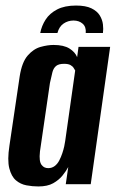

<svg xmlns="http://www.w3.org/2000/svg" viewBox="-20 -664 418 692"><path d="M254 -644Q289 -644 309.5 -634Q330 -624 339.5 -608.5Q349 -593 351 -576Q353 -559 351 -545H289Q291 -567 278 -578.5Q265 -590 245 -590Q225 -590 209 -579Q193 -568 187 -545H125Q130 -571 144.5 -593.5Q159 -616 186 -630Q213 -644 254 -644ZM118 8Q97 8 75.5 4Q54 0 37.5 -14Q21 -28 13.5 -57.5Q6 -87 14 -139L51 -389Q59 -440 80 -464Q101 -488 126.5 -495Q152 -502 173 -502Q210 -502 230.5 -489Q251 -476 258 -458L263 -495H377L307 0H217L226 -62Q218 -47 205 -31Q192 -15 171.5 -3.5Q151 8 118 8ZM154 -58Q167 -58 177 -65.5Q187 -73 193.5 -85.5Q200 -98 204.5 -111.5Q209 -125 211.5 -136.5Q214 -148 215 -156L251 -410Q249 -413 245.5 -419Q242 -425 234 -429.5Q226 -434 211 -434Q192 -434 182.5 -426.5Q173 -419 169 -404Q165 -389 160 -365L124 -118Q122 -99 123.5 -87.5Q125 -76 130 -69.5Q135 -63 141 -60.5Q147 -58 154 -58Z"/></svg>

Font: Alumni Sans
Style: Bold Italic
Weight: 700
Italic angle: -8°
Designer: Robert E. Leuschke
Foundry: Robert E. Leuschke
Version: Version 1.016